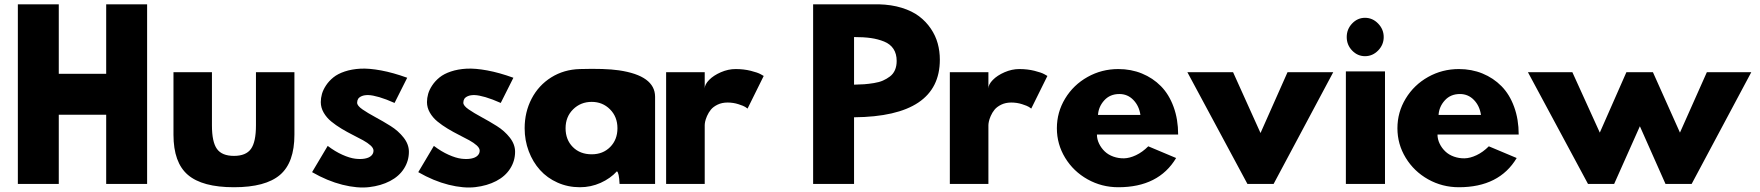

<svg xmlns="http://www.w3.org/2000/svg" viewBox="-20 -845 8087 882"><path d="M62 0V-825.2H250V-505.9H467.8V-825.2H655.8V0H467.8V-317.9H250V0Z M776.9 -226.1V-513.2H953.6V-269Q953.6 -192.9 976.6 -160.9Q999.5 -128.9 1054.7 -128.9Q1109.9 -128.9 1132.8 -160.9Q1155.8 -192.9 1155.8 -269V-513.2H1332.5V-226.1Q1332.5 -98.1 1266.1 -41.5Q1199.7 15.1 1054.7 15.1Q909.7 15.1 843.3 -41.5Q776.9 -98.1 776.9 -226.1Z M1413.6 -54.2 1485.4 -174.8Q1519.5 -148.9 1553 -134Q1586.4 -119.1 1611.6 -116Q1636.7 -112.8 1656.2 -116.5Q1675.8 -120.1 1685.8 -129.9Q1695.8 -139.6 1695.8 -152.8Q1695.8 -164.6 1682.4 -176.8Q1668.9 -189 1647.7 -200.7Q1626.5 -212.4 1600.6 -225.3Q1574.7 -238.3 1548.8 -253.9Q1522.9 -269.5 1501.7 -286.9Q1480.5 -304.2 1467 -327.4Q1453.6 -350.6 1453.6 -376Q1453.6 -394.5 1459 -413.6Q1464.4 -432.6 1477.8 -452.9Q1491.2 -473.1 1511.5 -489.5Q1531.7 -505.9 1563.7 -516.6Q1595.7 -527.3 1635.3 -529.5Q1674.8 -531.7 1730.5 -521.5Q1786.1 -511.2 1850.6 -487.8L1792.5 -372.1Q1753.4 -389.6 1722.4 -398.7Q1691.4 -407.7 1672.9 -408.2Q1654.3 -408.7 1642.1 -403.6Q1629.9 -398.4 1625.2 -390.9Q1620.6 -383.3 1620.6 -373Q1620.6 -359.4 1645 -342.5Q1669.4 -325.7 1704.3 -306.9Q1739.3 -288.1 1774.4 -266.1Q1809.6 -244.1 1834 -213.1Q1858.4 -182.1 1858.4 -147.9Q1858.4 -106 1835.9 -70.6Q1813.5 -35.2 1771.7 -13.4Q1730 8.3 1676 14.6Q1622.1 21 1553 3.7Q1483.9 -13.7 1413.6 -54.2Z M1901.4 -54.2 1973.1 -174.8Q2007.3 -148.9 2040.8 -134Q2074.2 -119.1 2099.4 -116Q2124.5 -112.8 2144 -116.5Q2163.6 -120.1 2173.6 -129.9Q2183.6 -139.6 2183.6 -152.8Q2183.6 -164.6 2170.2 -176.8Q2156.7 -189 2135.5 -200.7Q2114.3 -212.4 2088.4 -225.3Q2062.5 -238.3 2036.6 -253.9Q2010.7 -269.5 1989.5 -286.9Q1968.3 -304.2 1954.8 -327.4Q1941.4 -350.6 1941.4 -376Q1941.4 -394.5 1946.8 -413.6Q1952.1 -432.6 1965.6 -452.9Q1979 -473.1 1999.3 -489.5Q2019.5 -505.9 2051.5 -516.6Q2083.5 -527.3 2123 -529.5Q2162.6 -531.7 2218.3 -521.5Q2273.9 -511.2 2338.4 -487.8L2280.3 -372.1Q2241.2 -389.6 2210.2 -398.7Q2179.2 -407.7 2160.6 -408.2Q2142.1 -408.7 2129.9 -403.6Q2117.7 -398.4 2113 -390.9Q2108.4 -383.3 2108.4 -373Q2108.4 -359.4 2132.8 -342.5Q2157.2 -325.7 2192.1 -306.9Q2227.1 -288.1 2262.2 -266.1Q2297.4 -244.1 2321.8 -213.1Q2346.2 -182.1 2346.2 -147.9Q2346.2 -106 2323.7 -70.6Q2301.3 -35.2 2259.5 -13.4Q2217.8 8.3 2163.8 14.6Q2109.9 21 2040.8 3.7Q1971.7 -13.7 1901.4 -54.2Z M2390.1 -255.9Q2390.1 -330.1 2422.1 -391.6Q2454.1 -453.1 2512.2 -489.5Q2570.3 -525.9 2644 -527.8Q2758.3 -531.2 2822.8 -522Q2988.8 -497.6 2989.3 -400.9V0H2826.2Q2823.7 -52.2 2814 -58.1Q2784.2 -25.4 2739.3 -5.1Q2694.3 15.1 2644 15.1Q2588.9 15.1 2541.3 -6.1Q2493.7 -27.3 2460.7 -64Q2427.7 -100.6 2408.9 -150.4Q2390.1 -200.2 2390.1 -255.9ZM2698.2 -136.2Q2750 -136.2 2783.2 -169.9Q2816.4 -203.6 2816.4 -255.9Q2816.4 -308.6 2782.2 -342.8Q2748 -377 2698.2 -377Q2647.5 -377 2612.8 -342.8Q2578.1 -308.6 2578.1 -255.9Q2578.1 -203.1 2611.3 -169.7Q2644.5 -136.2 2698.2 -136.2Z M3040 0V-513.2H3217.3V-439Q3217.3 -457 3237.5 -477.8Q3257.8 -498.5 3291.5 -513.2Q3325.2 -527.8 3359.4 -527.8Q3396.5 -527.8 3428.7 -519.8Q3460.9 -511.7 3474.6 -503.9L3488.3 -496.1L3414.1 -346.2Q3410.2 -349.1 3403.3 -353.8Q3396.5 -358.4 3372.6 -366.2Q3348.6 -374 3322.3 -374Q3296.4 -374 3276.4 -364.3Q3256.3 -354.5 3245.6 -341.3Q3234.9 -328.1 3228 -312.3Q3221.2 -296.4 3219.2 -286.1Q3217.3 -275.9 3217.3 -270V0Z M3715.3 0V-825.2H4017.1Q4075.2 -823.7 4122.6 -809.1Q4169.9 -794.4 4201.9 -770.3Q4233.9 -746.1 4255.9 -713.6Q4277.8 -681.2 4287.6 -645.5Q4297.4 -609.9 4297.4 -570.8Q4297.4 -309.6 3903.3 -306.2V0ZM3903.3 -456.1Q3930.2 -456.5 3950.2 -458Q3970.2 -459.5 3994.6 -463.4Q4019 -467.3 4036.1 -474.9Q4053.2 -482.4 4068.4 -493.9Q4083.5 -505.4 4091.3 -523.4Q4099.1 -541.5 4099.1 -564.9Q4099.1 -597.7 4084.5 -620.1Q4069.8 -642.6 4041.5 -654.1Q4013.2 -665.5 3980.5 -670.2Q3947.8 -674.8 3903.3 -674.8Z M4343.3 0V-513.2H4520.5V-439Q4520.5 -457 4540.8 -477.8Q4561 -498.5 4594.7 -513.2Q4628.4 -527.8 4662.6 -527.8Q4699.7 -527.8 4731.9 -519.8Q4764.2 -511.7 4777.8 -503.9L4791.5 -496.1L4717.3 -346.2Q4713.4 -349.1 4706.5 -353.8Q4699.7 -358.4 4675.8 -366.2Q4651.9 -374 4625.5 -374Q4599.6 -374 4579.6 -364.3Q4559.6 -354.5 4548.8 -341.3Q4538.1 -328.1 4531.2 -312.3Q4524.4 -296.4 4522.5 -286.1Q4520.5 -275.9 4520.5 -270V0Z M4835 -255.9Q4835 -329.6 4873 -392.3Q4911.1 -455.1 4976.1 -491.5Q5041 -527.8 5117.2 -527.8Q5175.8 -527.8 5225.8 -507.3Q5275.9 -486.8 5313 -449.2Q5350.1 -411.6 5371.1 -354.2Q5392.1 -296.9 5392.1 -227.1H5019Q5019 -205.6 5028.8 -185.3Q5038.6 -165 5054.9 -149.4Q5071.3 -133.8 5094.7 -125.5Q5118.2 -117.2 5143.6 -117.7Q5168.9 -118.2 5198.5 -132.1Q5228 -146 5254.9 -172.9L5382.8 -119.1Q5302.7 15.1 5117.2 15.1Q5041 15.1 4976.1 -21.2Q4911.1 -57.6 4873 -120.1Q4835 -182.6 4835 -255.9ZM5023.9 -316.9H5218.8Q5212.9 -358.4 5186.5 -385.7Q5160.2 -413.1 5122.1 -413.1Q5079.1 -413.1 5052.7 -384Q5026.4 -355 5023.9 -316.9Z M5434.6 -513.2H5644.5L5770.5 -233.9L5894.5 -513.2H6104.5L5830.6 0H5710.4Z M6162.6 0V-517.1H6342.3V0ZM6250.5 -763.2Q6285.2 -763.2 6310.8 -736.8Q6336.4 -710.4 6336.4 -674.8Q6336.4 -639.2 6310.8 -613Q6285.2 -586.9 6250.5 -586.9Q6216.3 -586.9 6191.4 -612.8Q6166.5 -638.7 6166.5 -674.8Q6166.5 -710.9 6191.4 -737.1Q6216.3 -763.2 6250.5 -763.2Z M6399.4 -255.9Q6399.4 -329.6 6437.5 -392.3Q6475.6 -455.1 6540.5 -491.5Q6605.5 -527.8 6681.6 -527.8Q6740.2 -527.8 6790.3 -507.3Q6840.3 -486.8 6877.4 -449.2Q6914.6 -411.6 6935.5 -354.2Q6956.5 -296.9 6956.5 -227.1H6583.5Q6583.5 -205.6 6593.3 -185.3Q6603 -165 6619.4 -149.4Q6635.7 -133.8 6659.2 -125.5Q6682.6 -117.2 6708 -117.7Q6733.4 -118.2 6762.9 -132.1Q6792.5 -146 6819.3 -172.9L6947.3 -119.1Q6867.2 15.1 6681.6 15.1Q6605.5 15.1 6540.5 -21.2Q6475.6 -57.6 6437.5 -120.1Q6399.4 -182.6 6399.4 -255.9ZM6588.4 -316.9H6783.2Q6777.3 -358.4 6751 -385.7Q6724.6 -413.1 6686.5 -413.1Q6643.6 -413.1 6617.2 -384Q6590.8 -355 6588.4 -316.9Z M6999 -513.2H7203.1L7329.1 -235.8L7451.2 -513.2H7573.2L7697.3 -235.8L7820.8 -513.2H8024.9L7751 0H7630.9L7513.2 -265.1L7395 0H7274.9Z"/></svg>

Font: Hussar Preview
Style: Bold
Weight: 700
Foundry: Cannot Into Space Fonts, PlusOne Fonts
Version: Version 2.29RC2 "Millennial"